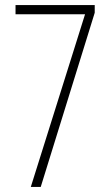

<svg xmlns="http://www.w3.org/2000/svg" viewBox="-20 -734 441 754"><path d="M101 0H140L352 -684V-714H41V-678H314Z"/></svg>

Font: Noto Sans Armenian ExtraCondensed ExtraLight
Style: Regular
Weight: 200
Width: 2
Designer: Monotype Design Team
Foundry: Monotype Imaging Inc.
Version: Version 2.008